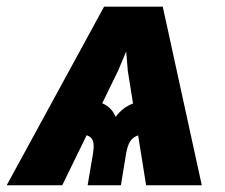

<svg xmlns="http://www.w3.org/2000/svg" viewBox="-58 -549 668 569"><path d="M375 0 320.8 -338.9 304.7 -529.3H424.3L540 0ZM201.7 0 217.8 -94.7Q223.1 -128.4 212.6 -139.9Q202.1 -151.4 170.9 -151.9L187.5 -253.9Q219.2 -253.9 246.1 -242.4Q272.9 -231 284.7 -202.6Q305.7 -231 336.4 -242.4Q367.2 -253.9 398.4 -253.9L381.8 -151.9Q361.3 -151.4 348.1 -146.5Q335 -141.6 327.4 -129.4Q319.8 -117.2 315.9 -94.7L300.3 0ZM-38.1 0 250.5 -529.3H372.1L291.5 -338.4L126.5 0Z"/></svg>

Font: Inter 24pt ExtraBold
Style: Italic
Weight: 800
Italic angle: -9.3988°
Designer: Rasmus Andersson
Foundry: rsms
Version: Version 4.001;git-66647c0bb